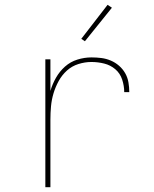

<svg xmlns="http://www.w3.org/2000/svg" viewBox="-20 -776 640 796"><path d="M168 0V-530H189V-399Q197 -427 212 -453.5Q227 -480 249.5 -500Q272 -520 301 -529Q330 -538 359 -538Q380 -538 400 -535.5Q420 -533 439 -525Q458 -517 473.5 -503.5Q489 -490 499 -472.5Q509 -455 512.5 -434.5Q516 -414 516 -394H495Q495 -420 486.5 -446Q478 -472 458 -489Q438 -506 412 -512.5Q386 -519 359 -519Q332 -519 305 -510.5Q278 -502 257.5 -483.5Q237 -465 223.5 -440.5Q210 -416 202 -389.5Q194 -363 191.5 -335.5Q189 -308 189 -281V0ZM332 -605 317 -615 426 -756 444 -744Z"/></svg>

Font: Iosevka Curly Thin Extended
Style: Regular
Weight: 100
Width: 7
Monospace: yes
Designer: Belleve Invis
Foundry: Belleve Invis
Version: Version 11.1.0; ttfautohint (v1.8.3)